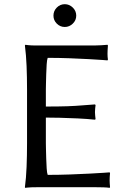

<svg xmlns="http://www.w3.org/2000/svg" viewBox="-20 -903 610 926"><path d="M201.2 -212.4Q201.2 -205.6 201.7 -184.8Q202.1 -164.1 202.9 -138.7Q203.6 -113.3 205.1 -91.1Q206.5 -68.8 210 -59.6Q262.7 -59.6 315.9 -61.5Q369.1 -63.5 412.6 -65.7Q456.1 -67.9 482.4 -69.8Q508.8 -71.8 508.8 -71.8L510.7 -67.9Q508.8 -50.8 508.8 -32.7Q508.8 -25.4 509.3 -18.6Q509.8 -11.7 510.7 0L508.8 2.9Q495.6 1 479 0.5Q462.4 0 445.3 0H155.8Q128.4 0 114.7 1.5Q101.1 2.9 101.1 2.9L100.1 0Q106 -43.5 108.2 -98.1Q110.4 -152.8 110.4 -212.4V-471.7Q110.4 -531.2 108.2 -584.7Q106 -638.2 100.1 -683.6L102.1 -687Q102.1 -687 115.7 -685.3Q129.4 -683.6 155.8 -683.6H434.6Q451.2 -683.6 468.3 -684.8Q485.4 -686 498.5 -687L500.5 -683.6Q499.5 -672.9 499 -661.1Q498.5 -649.4 498.5 -643.6Q498.5 -636.2 499 -629.2Q499.5 -622.1 500.5 -615.7L498.5 -611.8Q498.5 -611.8 473.4 -613.8Q448.2 -615.7 407 -617.9Q365.7 -620.1 314.2 -622.1Q262.7 -624 210 -624Q206.5 -614.7 205.1 -592.5Q203.6 -570.3 202.9 -544.9Q202.1 -519.5 201.7 -498.8Q201.2 -478 201.2 -471.7V-389.2Q264.2 -389.2 304.9 -390.6Q345.7 -392.1 376.2 -394.8Q406.7 -397.5 438 -399.4L440.9 -396.5Q439.9 -389.2 439 -379.6Q438 -370.1 438 -362.3Q438 -355 439 -345.5Q439.9 -335.9 440.9 -328.6L438 -325.7Q401.9 -329.6 356.2 -331.8Q310.5 -334 268.6 -335Q226.6 -335.9 201.2 -335.9ZM237.8 -827.6Q237.8 -850.1 253.9 -866.5Q270 -882.8 292.5 -882.8Q314.5 -882.8 331.1 -866.5Q347.7 -850.1 347.7 -827.6Q347.7 -805.2 331.1 -789.1Q314.5 -772.9 292.5 -772.9Q270 -772.9 253.9 -789.1Q237.8 -805.2 237.8 -827.6Z"/></svg>

Font: Kurinto Seri
Style: Regular
Weight: 400
Designer: Kurinto was developed by Clint Goss from a range of fonts that are compatible with the SIL Open Font License Version 1.1
Foundry: Clinton F. Goss
Version: Version 2.196; July 25, 2020